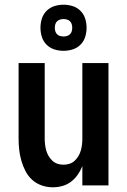

<svg xmlns="http://www.w3.org/2000/svg" viewBox="-20 -788 540 816"><path d="M204 8Q180 8 157 0Q134 -8 116.5 -24Q99 -40 88 -61.5Q77 -83 70.5 -106Q64 -129 61.5 -152.5Q59 -176 59 -200V-520H170V-200Q170 -187 171.5 -174Q173 -161 176.5 -148.5Q180 -136 186.5 -125Q193 -114 202.5 -105Q212 -96 224.5 -92Q237 -88 250 -88Q263 -88 275.5 -92Q288 -96 297.5 -105Q307 -114 313.5 -125Q320 -136 323.5 -148.5Q327 -161 328.5 -174Q330 -187 330 -200V-520H441V0H330V-82Q322 -62 310 -45Q298 -28 281.5 -15.5Q265 -3 245 2.5Q225 8 204 8ZM250 -572Q230 -572 211 -578Q192 -584 178 -598Q164 -612 158 -631Q152 -650 152 -670Q152 -690 158 -709Q164 -728 178 -742Q192 -756 211 -762Q230 -768 250 -768Q270 -768 289 -762Q308 -756 322 -742Q336 -728 342 -709Q348 -690 348 -670Q348 -650 342 -631Q336 -612 322 -598Q308 -584 289 -578Q270 -572 250 -572ZM250 -633Q257 -633 264.5 -635Q272 -637 277.5 -642.5Q283 -648 285 -655.5Q287 -663 287 -670Q287 -677 285 -684.5Q283 -692 277.5 -697.5Q272 -703 264.5 -705Q257 -707 250 -707Q243 -707 235.5 -705Q228 -703 222.5 -697.5Q217 -692 215 -684.5Q213 -677 213 -670Q213 -663 215 -655.5Q217 -648 222.5 -642.5Q228 -637 235.5 -635Q243 -633 250 -633Z"/></svg>

Font: Iosevka SS08 Regular
Style: Bold
Weight: 700
Monospace: yes
Designer: Belleve Invis
Foundry: Belleve Invis
Version: Version 16.3.4; ttfautohint (v1.8.4)